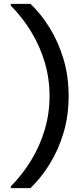

<svg xmlns="http://www.w3.org/2000/svg" viewBox="-20 -831 425 996"><path d="M138 145H36V136Q97 74 142 0Q187 -74 212 -158Q237 -242 237 -333Q237 -424 212 -508Q187 -592 142 -666Q97 -740 36 -802V-811H138Q193 -759 238 -686Q283 -613 309.5 -524.5Q336 -436 336 -333Q336 -230 309.5 -141.5Q283 -53 238 19.5Q193 92 138 145Z"/></svg>

Font: DM Sans 9pt Medium
Style: Regular
Weight: 500
Version: Version 4.004;gftools[0.9.30]